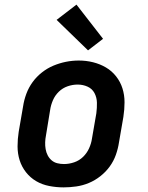

<svg xmlns="http://www.w3.org/2000/svg" viewBox="-20 -803 640 831"><path d="M255 8Q224 8 193 2Q162 -4 136.5 -19Q111 -34 92.5 -57.5Q74 -81 65 -109.5Q56 -138 56 -169.5Q56 -201 61 -233L80 -343Q84 -370 94 -397Q104 -424 121 -447.5Q138 -471 161.5 -489.5Q185 -508 211.5 -519Q238 -530 265.5 -535.5Q293 -541 321 -541Q353 -541 383 -533.5Q413 -526 438.5 -511Q464 -496 482.5 -472.5Q501 -449 510 -420.5Q519 -392 519 -360.5Q519 -329 514 -297L495 -187Q491 -160 481.5 -133Q472 -106 455 -82.5Q438 -59 414.5 -40.5Q391 -22 364.5 -11Q338 0 310 4Q282 8 255 8ZM257 -93Q279 -93 301 -100.5Q323 -108 339.5 -124Q356 -140 365.5 -161Q375 -182 378 -203L397 -313Q400 -336 399.5 -358.5Q399 -381 389 -400Q379 -419 359 -428Q339 -437 316 -437Q294 -437 272.5 -429.5Q251 -422 234.5 -406Q218 -390 209 -369Q200 -348 197 -327L179 -217Q176 -202 175.5 -187Q175 -172 177.5 -157.5Q180 -143 186.5 -130.5Q193 -118 203.5 -109Q214 -100 228 -96.5Q242 -93 257 -93ZM361 -585 225 -717 311 -783 426 -635Z"/></svg>

Font: Iosevka Slab Extended Oblique
Style: Bold
Weight: 700
Width: 7
Italic angle: -9°
Monospace: yes
Designer: Belleve Invis
Foundry: Belleve Invis
Version: Version 11.1.1; ttfautohint (v1.8.3)